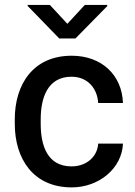

<svg xmlns="http://www.w3.org/2000/svg" viewBox="-20 -770 563 799"><path d="M277.8 -77.6C176.8 -77.6 149.4 -164.6 149.4 -254.9V-273.4C149.4 -362.3 177.7 -450.7 277.8 -450.7C344.2 -450.7 384.8 -402.8 388.7 -341.3H491.7C487.8 -457 403.8 -538.1 278.3 -538.1C118.2 -538.1 41.5 -419.4 41.5 -273.4V-254.9C41.5 -108.9 118.7 9.8 278.3 9.8C394 9.8 487.8 -71.3 491.7 -172.4H388.7C384.8 -115.7 337.9 -77.6 277.8 -77.6ZM187.5 -749.5H95.2V-745.1L226.6 -609.9H293.9L426.3 -744.6V-749.5H333L260.3 -670.9Z"/></svg>

Font: Bert Sans Medium
Style: Regular
Weight: 500
Designer: Christian Robertson (Google), Cristiano Sobral
Foundry: Google, Cristiano Sobral
Version: Version 3.101